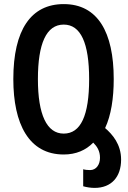

<svg xmlns="http://www.w3.org/2000/svg" viewBox="-20 -744 627 937"><path d="M442 173C524 173 571 119 571 35C571 -40 529 -88 493 -119C522 -181 535 -264 535 -358C535 -587 457 -724 291 -724C131 -724 45 -598 45 -358C45 -139 121 10 291 10C351 10 399 -11 435 -48C454 -29 468 -7 468 26C468 60 449 86 420 86C408 86 396 85 386 82V165C403 170 424 173 442 173ZM291 -92C208 -92 165 -185 165 -358C165 -531 206 -624 291 -624C374 -624 415 -534 415 -358C415 -180 374 -92 291 -92Z"/></svg>

Font: Noto Sans Georgian ExtraCondensed SemiBold
Style: Regular
Weight: 600
Width: 2
Designer: Monotype Design Team, Akaki Razmadze
Foundry: Google LLC
Version: Version 2.005